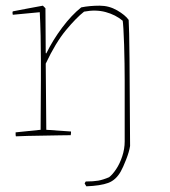

<svg xmlns="http://www.w3.org/2000/svg" viewBox="-20 -476 598 676"><path d="M284 180Q281 176 278 170Q279 168 280 166Q281 164 282 163Q309 163 326 160Q343 157 364 148Q376 139 389 119.5Q402 100 410.5 74Q419 48 419 22V-193Q419 -218 418.5 -251.5Q418 -285 417 -318Q416 -351 414.5 -374.5Q413 -398 412 -403Q387 -424 352 -433.5Q317 -443 276 -435Q248 -413 212 -369.5Q176 -326 141 -252L143 -19L230 -13Q230 -11 230 -8Q230 -5 229 0Q216 0 190 0.5Q164 1 134 1.5Q104 2 77.5 2.5Q51 3 36 4Q35 1 35 -2.5Q35 -6 35 -10L123 -19Q123 -63 123.5 -106.5Q124 -150 124 -193Q124 -224 124 -265Q124 -306 123 -350.5Q122 -395 120 -433L25 -424Q23 -431 25 -436Q51 -441 77 -446Q103 -451 131 -456L140 -447L141 -289L143 -288Q166 -335 199 -379Q232 -423 266 -450Q295 -456 331 -456Q364 -456 392.5 -439.5Q421 -423 433 -406Q435 -377 436 -268.5Q437 -160 438 38Q435 58 424 86Q413 114 405 128Q388 158 361 168Q334 178 284 180Z"/></svg>

Font: Labrada Thin
Style: Regular
Weight: 100
Designer: Mercedes Jáuregui
Foundry: Omnibus-Type Team
Version: Version 1.000; ttfautohint (v1.8.4.7-5d5b)